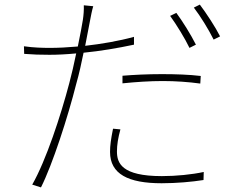

<svg xmlns="http://www.w3.org/2000/svg" viewBox="-20 -782 1040 834"><path d="M831 -588C809 -632 772 -691 746 -726L719 -713C746 -676 784 -614 803 -574ZM512 -420C571 -426 631 -430 687 -430C743 -430 799 -426 850 -419L852 -452C803 -458 742 -460 683 -460C620 -460 560 -457 512 -453ZM562 -622C497 -604 421 -591 350 -583C358 -623 365 -660 371 -692C374 -709 380 -739 385 -755L344 -759C345 -741 343 -715 340 -696C337 -674 328 -630 318 -580C273 -576 232 -574 197 -574C165 -574 126 -575 84 -581L85 -548C122 -545 156 -544 195 -544C230 -544 269 -546 311 -550C302 -505 291 -459 281 -421C244 -280 180 -85 120 20L158 32C208 -67 275 -274 311 -417C324 -462 334 -509 343 -553C415 -560 492 -573 562 -588ZM471 -223C462 -178 458 -151 458 -122C458 -26 537 14 682 14C747 14 813 8 864 0L865 -35C814 -24 746 -17 683 -17C508 -17 488 -74 488 -124C488 -153 493 -183 503 -220ZM822 -749C851 -711 885 -656 908 -610L936 -624C916 -664 876 -725 848 -762Z"/></svg>

Font: Noto Sans CJK JP Thin
Style: Regular
Weight: 250
Designer: Ryoko NISHIZUKA (kana & ideographs); Paul D. Hunt (Latin, Greek & Cyrillic); Wenlong ZHANG (bopomofo); Sandoll Communica
Foundry: Adobe Systems Incorporated
Version: Version 1.004;PS 1.004;hotconv 1.0.82;makeotf.lib2.5.63406